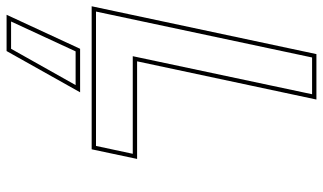

<svg xmlns="http://www.w3.org/2000/svg" viewBox="-236 -516 1005 598"><g transform="rotate(90 267.0 -217.5)"><path d="M-12 0 137 -700H278.5L159.5 -141.5H463.5L433.5 0ZM4.5 -13.5H423L447.5 -128H143.5L262 -686.5H147.5ZM14.5 265 120.5 36H256L127.5 265ZM35.5 251H120.5L233.5 50H128.5Z"/></g></svg>

Font: Tourney Thin
Style: Italic
Weight: 100
Italic angle: -12°
Designer: Tyler Finck
Foundry: Etcetera Type Co
Version: Version 1.015